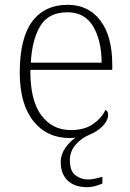

<svg xmlns="http://www.w3.org/2000/svg" viewBox="-20 -563 539 797"><path d="M342 214Q290 214 261 186.5Q232 159 232 109Q232 79 250.5 52Q269 25 294 8Q288 9 282 9.5Q276 10 270 10Q174 10 118 -61Q62 -132 62 -262Q62 -404 113.5 -473.5Q165 -543 261 -543Q347 -543 396.5 -478Q446 -413 446 -294V-273H106Q105 -147 151 -85Q197 -23 274 -23Q330 -23 365.5 -47.5Q401 -72 418 -107Q423 -104 426 -99Q429 -94 429 -86Q429 -72 419 -56Q409 -40 391.5 -26.5Q374 -13 352 -4Q320 9 295 36.5Q270 64 270 102Q270 147 293 164.5Q316 182 345 182Q360 182 373 179Q386 176 405 171V199Q395 203 384.5 206.5Q374 210 363 212Q352 214 342 214ZM402 -303Q401 -397 366 -454.5Q331 -512 260 -512Q182 -512 147.5 -455.5Q113 -399 108 -303Z"/></svg>

Font: Noto Serif Gujarati ExtraLight
Style: Regular
Weight: 250
Version: Version 2.102